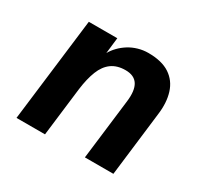

<svg xmlns="http://www.w3.org/2000/svg" viewBox="-116 -668 855 817"><g transform="rotate(30 312.0 -260.0)"><path d="M49 0 111 -508H251L242 -430Q252 -448 268 -464.5Q284 -481 304 -493.5Q324 -506 348 -513Q372 -520 397 -520Q464 -520 503 -494Q542 -468 556.5 -421.5Q571 -375 563 -315L525 0H385L421 -296Q428 -352 410.5 -380Q393 -408 350 -408Q309 -408 282 -388.5Q255 -369 240 -331Q225 -293 218 -239L189 0Z"/></g></svg>

Font: Inclusive Sans
Style: Bold Italic
Weight: 700
Italic angle: -7°
Designer: Olivia King
Foundry: Olivia King
Version: Version 2.004